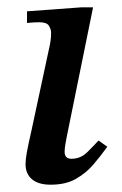

<svg xmlns="http://www.w3.org/2000/svg" viewBox="-20 -496 334 526"><path d="M119 10Q85 10 67.5 -5Q50 -20 50 -46Q50 -59 53.5 -78.5Q57 -98 67 -142L117 -375Q117 -375 118.5 -384.5Q120 -394 120 -406Q120 -416 114 -425.5Q108 -435 88 -435Q75 -435 64.5 -434Q54 -433 54 -433V-465L204 -476H235L163 -122Q163 -122 160 -106Q157 -90 157 -80Q157 -61 176 -61Q201 -61 219.5 -79.5Q238 -98 250 -111L274 -94Q256 -69 236 -45.5Q216 -22 188 -6Q160 10 119 10Z"/></svg>

Font: STIX Two Text Medium
Style: Italic
Weight: 500
Italic angle: -12°
Designer: Ross Mills, John Hudson & Paul Hanslow, Tiro Typeworks Ltd; with prior portions MicroPress Inc. and Coen Hoffman, Elsevi
Foundry: Tiro Typeworks Ltd
Version: Version 2.13 b171